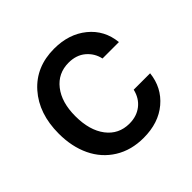

<svg xmlns="http://www.w3.org/2000/svg" viewBox="-145 -699 856 856"><g transform="rotate(-45 283.5 -271.0)"><path d="M301.3 11.2Q223.6 11.2 165.5 -24.9Q107.4 -61 77.1 -124.5Q46.9 -188 46.9 -270Q46.9 -396 116.2 -474.4Q185.5 -552.7 300.3 -552.7Q393.1 -552.7 455.1 -502.2Q517.1 -451.7 525.4 -369.1H421.9Q413.1 -409.7 381.6 -436.3Q350.1 -462.9 301.8 -462.9Q234.9 -462.9 194.6 -411.4Q154.3 -359.9 154.3 -272.9Q154.3 -183.6 194.3 -131.1Q234.4 -78.6 301.8 -78.6Q347.7 -78.6 379.6 -103.5Q411.6 -128.4 421.9 -172.4H525.4Q516.6 -90.8 456.3 -39.8Q396 11.2 301.3 11.2Z"/></g></svg>

Font: Karasuma Gothic
Style: Regular
Weight: 500
Designer: Rasmus Andersson / Ryoko Nishizuka
Foundry: Genbu
Version: Version 1.00